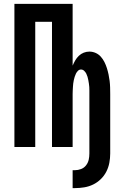

<svg xmlns="http://www.w3.org/2000/svg" viewBox="-20 -755 640 986"><path d="M353 211V119H365Q381 119 396.5 113Q412 107 422 94Q432 81 435.5 65.5Q439 50 439 33V-272Q439 -281 439 -290Q439 -299 438.5 -308Q438 -317 436.5 -326Q435 -335 433.5 -343.5Q432 -352 429.5 -360.5Q427 -369 423 -377Q419 -385 412 -391.5Q405 -398 396 -398Q387 -398 380.5 -391.5Q374 -385 370 -377Q366 -369 363.5 -360.5Q361 -352 359 -343.5Q357 -335 356 -326Q355 -317 354.5 -308Q354 -299 353.5 -290Q353 -281 353 -272V0H247V-643H161V0H54V-735H353V-418Q359 -432 366.5 -445Q374 -458 385 -468.5Q396 -479 410 -484.5Q424 -490 439 -490Q456 -490 471.5 -483Q487 -476 498 -463.5Q509 -451 516.5 -436Q524 -421 529 -405Q534 -389 537.5 -372.5Q541 -356 543 -339.5Q545 -323 545.5 -306Q546 -289 546 -272V33Q546 57 541.5 81Q537 105 526 126.5Q515 148 497.5 165Q480 182 458.5 192.5Q437 203 413 207Q389 211 365 211Z"/></svg>

Font: Iosevka SS04 Semibold Extended
Style: Regular
Weight: 600
Width: 7
Monospace: yes
Designer: Belleve Invis
Foundry: Belleve Invis
Version: Version 19.0.0; ttfautohint (v1.8.4)